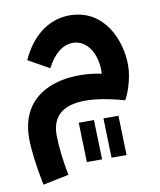

<svg xmlns="http://www.w3.org/2000/svg" viewBox="-79 -484 683 819"><g transform="rotate(-10 262.0 -75.0)"><path d="M43 271 155 248C142 182 135 119 135 72C135 -61 266 -75 449 -23C464 -48 487 -111 487 -169C487 -275 429 -421 277 -421C203 -421 120 -380 67 -264L158 -213C189 -273 228 -303 271 -303C333 -303 375 -237 370 -152C232 -182 17 -155 17 67C17 114 26 186 43 271ZM349 208H414L409 37H344ZM242 208H308L303 37H237Z"/></g></svg>

Font: Noto Sans Arabic UI SmBd
Style: Regular
Weight: 600
Designer: Monotype Design Team, Nadine Chahine and Nizar Qandah
Foundry: Monotype Imaging Inc.
Version: Version 2.010